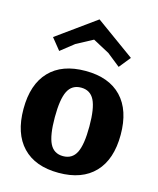

<svg xmlns="http://www.w3.org/2000/svg" viewBox="-116 -847 776 943"><g transform="rotate(15 272.0 -375.0)"><path d="M272 15.1Q152.8 15.1 88.9 -52Q24.9 -119.1 24.9 -244.1Q24.9 -369.1 88.9 -436Q152.8 -502.9 272 -502.9Q391.1 -502.9 455.1 -436Q519 -369.1 519 -244.1Q519 -119.1 455.1 -52Q391.1 15.1 272 15.1ZM272 -418Q225.1 -418 204.6 -377Q184.1 -335.9 184.1 -244.1Q184.1 -152.3 204.6 -111.1Q225.1 -69.8 272 -69.8Q318.8 -69.8 339.4 -110.8Q359.9 -151.9 359.9 -244.1Q359.9 -335.9 339.4 -377Q318.8 -418 272 -418ZM422.9 -564 356 -617.2 272 -662.1 188 -617.2 120.6 -564 73.7 -622.1 272 -765.1 469.7 -622.1Z"/></g></svg>

Font: Sura
Style: Bold
Weight: 700
Designer: Carolina Giovagnoli
Foundry: Huerta Tipografica
Version: Version 1.002;PS 001.002;hotconv 1.0.70;makeotf.lib2.5.58329